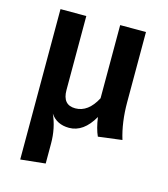

<svg xmlns="http://www.w3.org/2000/svg" viewBox="-111 -616 805 920"><g transform="rotate(15 291.5 -156.0)"><path d="M524 0 406 15Q390 -20 382 -76Q333 10 261 10Q200 10 169 -36Q198 28 198 105V204L75 217V-529H203V-162Q203 -88 266 -88Q330 -88 371 -166V-529H499V-181Q499 -81 524 0Z"/></g></svg>

Font: FiraGO Medium
Style: Regular
Weight: 500
Designer: bBox Type
Foundry: bBox Type GmbH
Version: Version 1.001;PS 001.001;hotconv 1.0.88;makeotf.lib2.5.64775